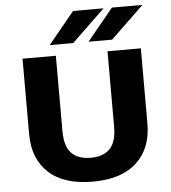

<svg xmlns="http://www.w3.org/2000/svg" viewBox="-60 -967 920 1033"><g transform="rotate(-5 399.5 -450.0)"><path d="M232 -740 373 -912H538L359 -740ZM442 -740 583 -912H748L569 -740ZM400 12Q244 12 162 -63.5Q80 -139 80 -272V-680H260V-273Q260 -191 295.5 -154Q331 -117 400 -117Q468 -117 503.5 -154Q539 -191 539 -273V-680H719V-274Q719 -140 637 -64Q555 12 400 12Z"/></g></svg>

Font: Martel Sans Heavy
Style: Regular
Weight: 900
Designer: Dan Reynolds and Mathieu Réguer
Foundry: Dan Reynolds and Mathieu Réguer
Version: Version 1.001;PS 001.001;hotconv 1.0.70;makeotf.lib2.5.58329